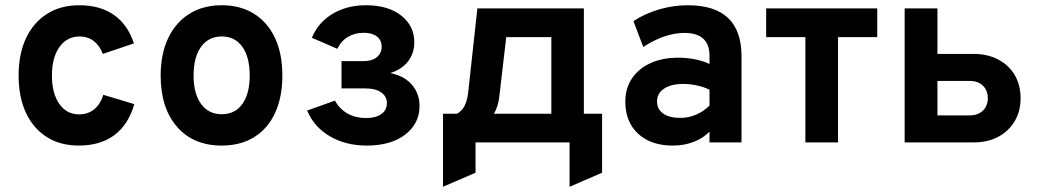

<svg xmlns="http://www.w3.org/2000/svg" viewBox="-20 -543 3960 732"><path d="M280.5 12Q210 12 158.5 -20.5Q107 -53 79 -112.8Q51 -172.5 51 -255Q51 -337.5 79.2 -397.5Q107.5 -457.5 159.5 -490.2Q211.5 -523 282 -523Q361.5 -523 414.2 -486.2Q467 -449.5 490.5 -377.5L372 -337.5Q360 -369.5 337 -386.8Q314 -404 284 -404Q235.5 -404 206.8 -364Q178 -324 178 -255Q178 -187 206 -147Q234 -107 281.5 -107Q315 -107 338.8 -126Q362.5 -145 374 -181.5L492 -146Q469.5 -67.5 415.8 -27.8Q362 12 280.5 12Z M825.5 12Q717.5 12 655 -59.5Q592.5 -131 592.5 -255Q592.5 -337 621 -397.2Q649.5 -457.5 701.8 -490.2Q754 -523 825.5 -523Q896.5 -523 948.5 -490.5Q1000.5 -458 1028.5 -398Q1056.5 -338 1056.5 -255.5Q1056.5 -172.5 1028.8 -112.5Q1001 -52.5 949 -20.2Q897 12 825.5 12ZM825.5 -107.5Q876 -107.5 904 -146.5Q932 -185.5 932 -255.5Q932 -325.5 903.8 -364.8Q875.5 -404 825.5 -404Q775 -404 746.5 -364.5Q718 -325 718 -255Q718 -186 746.5 -146.8Q775 -107.5 825.5 -107.5Z M1378 12Q1298.5 12 1238 -23.2Q1177.5 -58.5 1151 -121.5L1257 -159.5Q1275 -127 1305.2 -110Q1335.5 -93 1375 -93Q1412.5 -93 1433.8 -108Q1455 -123 1455 -150Q1455 -175.5 1433.2 -190.8Q1411.5 -206 1372 -206H1282V-310H1367Q1399 -310 1417 -325.2Q1435 -340.5 1435 -365.5Q1435 -390 1416.8 -404Q1398.5 -418 1367 -418Q1332.5 -418 1306.2 -402.2Q1280 -386.5 1266 -357L1169 -399Q1193.5 -458 1248.2 -490.5Q1303 -523 1375 -523Q1459.5 -523 1509.5 -483.8Q1559.5 -444.5 1559.5 -382Q1559.5 -340.5 1536 -309.5Q1512.5 -278.5 1468 -264.5Q1522 -253.5 1550.8 -219.5Q1579.5 -185.5 1579.5 -139Q1579.5 -72 1525 -30Q1470.5 12 1378 12Z M1669 169V-109.5H1722.5Q1741.5 -120 1751.5 -140Q1761.5 -160 1765 -191L1800 -511H2206V-109.5H2275.5V115.5L2151.5 169V0H1793V115.5ZM1863.5 -109.5H2082V-401.5H1910L1884 -178Q1882 -157 1876.5 -140.2Q1871 -123.5 1863.5 -109.5Z M2545 12Q2461.5 12 2412.8 -33.2Q2364 -78.5 2364 -156Q2364 -206 2389.2 -243.8Q2414.5 -281.5 2459.8 -302.2Q2505 -323 2565.5 -323Q2599 -323 2630.2 -316.8Q2661.5 -310.5 2685 -299V-331Q2685 -374 2660.8 -395.8Q2636.5 -417.5 2589.5 -417.5Q2552 -417.5 2512.5 -404Q2473 -390.5 2432.5 -364L2395 -462.5Q2439 -491.5 2493 -507.2Q2547 -523 2602 -523Q2705 -523 2756 -474.2Q2807 -425.5 2807 -329V0H2685V-41Q2659 -15 2623.2 -1.5Q2587.5 12 2545 12ZM2574 -93.5Q2605 -93.5 2633.8 -105.8Q2662.5 -118 2685 -140.5V-201Q2663.5 -211.5 2637.2 -217.2Q2611 -223 2585 -223Q2538.5 -223 2511.8 -205.2Q2485 -187.5 2485 -156Q2485 -126.5 2508.5 -110Q2532 -93.5 2574 -93.5Z M3050.5 0V-401.5H2901V-511H3324.5V-401.5H3175V0Z M3429 0V-511H3554V-337.5H3691.5Q3745 -337.5 3785.5 -316.2Q3826 -295 3848.5 -257Q3871 -219 3871 -168.5Q3871 -118.5 3848.2 -80.5Q3825.5 -42.5 3785.2 -21.2Q3745 0 3691.5 0ZM3554 -103H3676.5Q3708.5 -103 3727.2 -121.2Q3746 -139.5 3746 -169Q3746 -198.5 3727.2 -216.5Q3708.5 -234.5 3676.5 -234.5H3554Z"/></svg>

Font: Undotted
Style: Bold
Weight: 700
Designer: Delve Withrington, Dave Bailey, Thomas Jockin
Foundry: Delve Fonts LLC
Version: Version 4.000